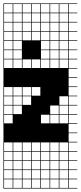

<svg xmlns="http://www.w3.org/2000/svg" viewBox="-20 -827 469 1115"><path d="M325 -803.6V-753.6H375V-803.6ZM271.4 -700H321.4V-750H271.4ZM3.6 -700H53.6V-750H3.6ZM57.1 -700H107.1V-750H57.1ZM110.7 -700H160.7V-750H110.7ZM164.3 -700H214.3V-750H164.3ZM217.9 -700H267.9V-750H217.9ZM325 -700H375V-750H325ZM325 -646.4H375V-696.4H325ZM217.9 -646.4H267.9V-696.4H217.9ZM164.3 -646.4H214.3V-696.4H164.3ZM110.7 -646.4H160.7V-696.4H110.7ZM57.1 -646.4H107.1V-696.4H57.1ZM3.6 -646.4H53.6V-696.4H3.6ZM271.4 -646.4H321.4V-696.4H271.4ZM325 -592.9H375V-642.9H325ZM217.9 -592.9H267.9V-642.9H217.9ZM164.3 -592.9H214.3V-642.9H164.3ZM110.7 -592.9H160.7V-642.9H110.7ZM271.4 -592.9H321.4V-642.9H271.4ZM3.6 -592.9H53.6V-642.9H3.6ZM57.1 -592.9H107.1V-642.9H57.1ZM217.9 -539.3H267.9V-589.3H217.9ZM325 -539.3H375V-589.3H325ZM164.3 -539.3H214.3V-589.3H164.3ZM271.4 -539.3H321.4V-589.3H271.4ZM110.7 -539.3H160.7V-589.3H110.7ZM3.6 -539.3H53.6V-589.3H3.6ZM57.1 -539.3H107.1V-589.3H57.1ZM110.7 -485.7H160.7V-535.7H110.7ZM57.1 -485.7H107.1V-535.7H57.1ZM3.6 -485.7H53.6V-535.7H3.6ZM164.3 -485.7H214.3V-535.7H164.3ZM271.4 -485.7H321.4V-535.7H271.4ZM217.9 -485.7H267.9V-535.7H217.9ZM325 -485.7H375V-535.7H325ZM217.9 -432.1H267.9V-482.1H217.9ZM271.4 -432.1H321.4V-482.1H271.4ZM57.1 -432.1H107.1V-482.1H57.1ZM164.3 -432.1H214.3V-482.1H164.3ZM3.6 -432.1H53.6V-482.1H3.6ZM325 -432.1H375V-482.1H325ZM110.7 -432.1H160.7V-482.1H110.7ZM164.3 -271.4H214.3V-321.4H164.3ZM3.6 -271.4H53.6V-321.4H3.6ZM110.7 -271.4H160.7V-321.4H110.7ZM57.1 -271.4H107.1V-321.4H57.1ZM3.6 -217.9H53.6V-267.9H3.6ZM110.7 -217.9H160.7V-267.9H110.7ZM57.1 -217.9H107.1V-267.9H57.1ZM325 -217.9H375V-267.9H325ZM3.6 -164.3H53.6V-214.3H3.6ZM57.1 -164.3H107.1V-214.3H57.1ZM325 -164.3H375V-214.3H325ZM271.4 -164.3H321.4V-214.3H271.4ZM271.4 -110.7H321.4V-160.7H271.4ZM3.6 -110.7H53.6V-160.7H3.6ZM325 -110.7H375V-160.7H325ZM217.9 -110.7H267.9V-160.7H217.9ZM325 50H375V0H325ZM271.4 50H321.4V0H271.4ZM164.3 50H214.3V0H164.3ZM3.6 50H53.6V0H3.6ZM57.1 50H107.1V0H57.1ZM110.7 50H160.7V0H110.7ZM217.9 50H267.9V0H217.9ZM217.9 103.6H267.9V53.6H217.9ZM110.7 103.6H160.7V53.6H110.7ZM57.1 103.6H107.1V53.6H57.1ZM164.3 103.6H214.3V53.6H164.3ZM271.4 103.6H321.4V53.6H271.4ZM3.6 103.6H53.6V53.6H3.6ZM325 103.6H375V53.6H325ZM110.7 210.7H160.7V160.7H110.7ZM164.3 210.7H214.3V160.7H164.3ZM57.1 210.7H107.1V160.7H57.1ZM3.6 210.7H53.6V160.7H3.6ZM271.4 210.7H321.4V160.7H271.4ZM325 210.7H375V160.7H325ZM217.9 210.7H267.9V160.7H217.9ZM110.7 264.3H160.7V214.3H110.7ZM217.9 264.3H267.9V214.3H217.9ZM57.1 264.3H107.1V214.3H57.1ZM271.4 264.3H321.4V214.3H271.4ZM164.3 264.3H214.3V214.3H164.3ZM3.6 264.3H53.6V214.3H3.6ZM325 264.3H375V214.3H325ZM271.4 -803.6V-753.6H321.4V-803.6ZM217.9 -803.6V-753.6H267.9V-803.6ZM164.3 -803.6V-753.6H214.3V-803.6ZM110.7 -803.6V-753.6H160.7V-803.6ZM57.1 -803.6V-753.6H107.1V-803.6ZM3.6 -803.6V-753.6H53.6V-803.6ZM0 107.1H3.6V157.1H53.6V107.1H57.1V157.1H107.1V107.1H110.7V157.1H160.7V107.1H164.3V157.1H214.3V107.1H217.9V157.1H267.9V107.1H271.4V157.1H321.4V107.1H325V157.1H375V107.1H0V-807.1H428.6V-803.6H378.6V-753.6H428.6V-750H378.6V-700H428.6V-696.4H378.6V-646.4H428.6V-642.9H378.6V-592.9H428.6V-589.3H378.6V-539.3H428.6V-535.7H378.6V-485.7H428.6V-482.1H378.6V-432.1H428.6V-428.6H378.6V-378.6H428.6V-375H378.6V-325H428.6V-321.4H378.6V-271.4H428.6V-267.9H378.6V-217.9H428.6V-214.3H378.6V-164.3H428.6V-160.7H378.6V-110.7H428.6V-107.1H378.6V-57.1H428.6V-53.6H378.6V-3.6H428.6V0H378.6V50H428.6V53.6H378.6V103.6H428.6V107.1H378.6V157.1H428.6V160.7H378.6V210.7H428.6V214.3H378.6V264.3H428.6V267.9H0ZM107.1 -592.9H160.7V-539.3H107.1ZM160.7 -592.9H214.3V-539.3H160.7ZM160.7 -539.3H214.3V-485.7H160.7ZM107.1 -539.3H160.7V-485.7H107.1Z"/></svg>

Font: Jersey 10 Charted
Style: Regular
Weight: 400
Designer: Sarah Cadigan-Fried
Version: Version 1.000; ttfautohint (v1.8.4.7-5d5b)